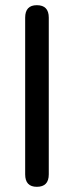

<svg xmlns="http://www.w3.org/2000/svg" viewBox="-20 -720 285 740"><path d="M122 0Q77 0 77 -48V-652Q77 -700 122 -700Q168 -700 168 -652V-48Q168 0 122 0Z"/></svg>

Font: Zen Maru Gothic Medium
Style: Regular
Weight: 500
Designer: Yoshimichi Ohira
Foundry: Positype
Version: Version 1.001